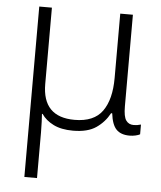

<svg xmlns="http://www.w3.org/2000/svg" viewBox="-54 -579 722 862"><g transform="rotate(5 307.0 -148.0)"><path d="M88 236V-532H145V-188Q145 -39 290 -39Q377 -39 415 -92Q453 -145 453 -242V-532H510V-119Q510 -73 522 -56Q534 -39 556 -39Q573 -39 589 -44V0Q582 4 569 7Q556 10 542 10Q503 10 482.5 -11Q462 -32 456 -83H451Q429 -42 391 -16Q353 10 287 10Q234 10 199 -7.5Q164 -25 145 -53H142Q143 -38 144 -17Q145 4 145 30V236Z"/></g></svg>

Font: RS Noto Sans Light
Style: Regular
Weight: 300
Designer: Monotype Design Team
Foundry: Monotype Imaging Inc.
Version: Version 3.10